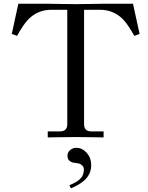

<svg xmlns="http://www.w3.org/2000/svg" viewBox="-20 -734 790 1027"><path d="M43 -552.7 78.1 -713.9H241.2Q243.2 -713.9 301.3 -712.9Q359.4 -711.9 384.8 -711.9Q410.2 -711.9 468.3 -712.9Q526.4 -713.9 528.3 -713.9H691.4L726.6 -552.7L698.2 -542Q686 -565.9 665.3 -596.2Q644.5 -626.5 625 -642.6Q578.1 -681.6 515.6 -681.6H429.7V-70.3Q429.7 -31.2 467.8 -31.2H534.2V1Q529.3 1 470.7 0Q412.1 -1 384.8 -1Q357.4 -1 299.1 0Q240.7 1 235.4 1V-31.2H301.8Q339.8 -31.2 339.8 -70.3V-681.6H253.9Q191.4 -681.6 144.5 -642.6Q125 -626.5 104.2 -596.2Q83.5 -565.9 71.3 -542ZM340.8 99.6Q340.8 80.6 355.2 68.6Q369.6 56.6 388.2 56.6Q419.9 56.6 444.3 84Q467.8 110.8 467.8 148.4Q467.8 199.2 428.7 232.9Q403.3 254.9 359.4 273.4L351.1 256.8Q390.6 240.7 408.7 223.1Q428.7 203.6 428.7 172.4Q428.7 155.3 412.1 145Q401.9 138.7 381.3 137.2Q363.8 136.2 352.3 126.5Q340.8 116.7 340.8 99.6Z"/></svg>

Font: Theano Old Style
Style: Regular
Weight: 400
Designer: Alexey Kryukov
Version: Version 2.00